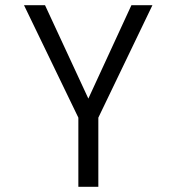

<svg xmlns="http://www.w3.org/2000/svg" viewBox="-20 -720 690 740"><path d="M282 0V-266.5L72.5 -700H153.5L320.5 -340L486.5 -700H567.5L359 -266.5V0Z"/></svg>

Font: Trispace Light
Style: Regular
Weight: 300
Designer: Tyler Finck
Foundry: Etcetera Type Company
Version: Version 1.210; ttfautohint (v1.8.3)